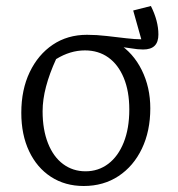

<svg xmlns="http://www.w3.org/2000/svg" viewBox="-20 -611 592 640"><path d="M259 9Q197 9 150 -21.5Q103 -52 77 -107Q51 -162 51 -235Q51 -312 79 -370.5Q107 -429 156 -462Q205 -495 270 -495Q302 -495 336 -491Q370 -487 400.5 -483.5Q431 -480 451 -480L424 -576L483 -591Q508 -541 508 -496Q508 -471 495.5 -458.5Q483 -446 457 -446Q453 -446 448 -446.5Q443 -447 438 -447L359 -458L373 -467Q424 -435 452.5 -377.5Q481 -320 481 -250Q481 -174 453 -115.5Q425 -57 375 -24Q325 9 259 9ZM265 -40Q308 -40 341 -65Q374 -90 392.5 -136.5Q411 -183 411 -246Q411 -307 392.5 -351.5Q374 -396 341 -419.5Q308 -443 263 -443Q214 -443 167 -414Q145 -366 133.5 -322.5Q122 -279 122 -240Q122 -179 140 -133.5Q158 -88 190.5 -64Q223 -40 265 -40Z"/></svg>

Font: Piazzolla Thin Light
Style: Regular
Weight: 300
Version: Version 2.005